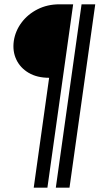

<svg xmlns="http://www.w3.org/2000/svg" viewBox="-20 -720 474 891"><path d="M136.5 151 208 -359Q152 -359 113 -382Q74 -405 55.8 -443.5Q37.5 -482 44 -529.5Q51 -576.5 80 -615.2Q109 -654 154.5 -677Q200 -700 256 -700H319.5L200 151ZM239 151 358.5 -700H422L302.5 151Z"/></svg>

Font: Urbanist Light
Style: Italic
Weight: 300
Italic angle: -8°
Designer: Corey Hu
Foundry: Corey Hu
Version: Version 1.330; ttfautohint (v1.8.4.7-5d5b)